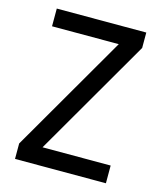

<svg xmlns="http://www.w3.org/2000/svg" viewBox="-101 -730 682 806"><g transform="rotate(15 240.0 -327.5)"><path d="M435 -655V-588L139 -77H435V0H40V-67L336 -578H46V-655Z"/></g></svg>

Font: Ropa Sans
Style: Regular
Weight: 400
Designer: Botio Nikoltchev
Foundry: Botio Nikoltchev
Version: Version 1.100